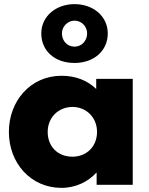

<svg xmlns="http://www.w3.org/2000/svg" viewBox="-20 -895 723 930"><path d="M180 -733C180 -649 245 -590 341 -590C435 -590 502 -649 502 -733C502 -816 432 -875 341 -875C251 -875 180 -816 180 -733ZM280 -733C280 -767 308 -795 341 -795C375 -795 402 -767 402 -733C402 -698 376 -669 341 -669C305 -669 280 -698 280 -733ZM23 -256C23 -106 128 15 278 15C348 15 408 -16 446 -58H448V0H623V-513H446V-464C404 -505 347 -528 278 -528C128 -528 23 -406 23 -256ZM211 -256C211 -327 264 -377 331 -377C397 -377 450 -327 450 -256C450 -186 400 -136 331 -136C259 -136 211 -186 211 -256Z"/></svg>

Font: Hussar Techniczny
Style: Bold 
Weight: 700
Foundry: Cannot Into Space Fonts
Version: Version 0.77